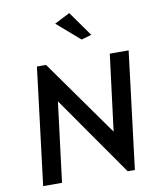

<svg xmlns="http://www.w3.org/2000/svg" viewBox="-101 -1038 881 1103"><g transform="rotate(-10 339.5 -486.5)"><path d="M553 -10H595L679 -693H569L513 -248L197 -693H144L60 -10H170L228 -475ZM483 -818 380 -963 290 -917 424 -801Z"/></g></svg>

Font: Bluebird
Style: LiObl
Weight: 300
Designer: Jasper
Foundry: Cannot Into Space Fonts
Version: Version 0.98